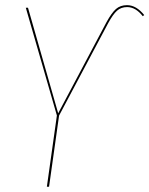

<svg xmlns="http://www.w3.org/2000/svg" viewBox="-20 -710 568 730"><path d="M158.2 0 196.3 -271 78.1 -680.7H86.4L201.2 -279.3L384.8 -625.5Q404.3 -661.1 420.9 -675.8Q437.5 -690.4 462.9 -690.4Q498 -690.4 528.3 -652.8L522.9 -648.4Q495.6 -683.1 463.4 -683.1Q440.4 -683.1 425 -669.4Q409.7 -655.8 391.6 -622.6L204.6 -270.5L166.5 0Z"/></svg>

Font: Fira Sans Compressed Eight
Style: Italic
Weight: 100
Width: 3
Italic angle: -8°
Designer: Carrois Corporate & Edenspiekermann AG
Foundry: Carrois Corporate GbR & Edenspiekermann AG
Version: Version 4.203;PS 004.203;hotconv 1.0.88;makeotf.lib2.5.64775